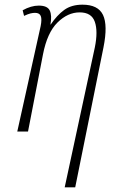

<svg xmlns="http://www.w3.org/2000/svg" viewBox="-20 -563 487 822"><path d="M257 239 386 -360Q400 -429 386 -469.5Q372 -510 321 -510Q270 -510 226 -466.5Q182 -423 164 -330L100 0H54L154 -451Q160 -481 154.5 -494.5Q149 -508 130 -508Q121 -508 110.5 -505.5Q100 -503 83 -495L77 -519Q113 -539 146 -539Q183 -539 193 -518Q203 -497 196 -458H197Q224 -498 255 -520.5Q286 -543 333 -543Q400 -543 421 -499Q442 -455 423 -360L302 239Z"/></svg>

Font: Noto Serif ExtraCondensed ExtraLight
Style: Italic
Weight: 200
Width: 2
Italic angle: -12°
Designer: Monotype Design Team
Foundry: Monotype Imaging Inc.
Version: Version 2.014; ttfautohint (v1.8.4.7-5d5b)